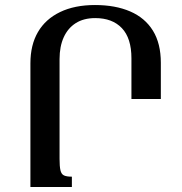

<svg xmlns="http://www.w3.org/2000/svg" viewBox="-20 -744 724 764"><path d="M358 -724Q439 -724 498 -698.5Q557 -673 588.5 -622Q620 -571 620 -494V-350H503V-512Q503 -592 465 -632Q427 -672 359 -672Q313 -672 281.5 -652Q250 -632 233.5 -595.5Q217 -559 217 -509V-112Q217 -82 220.5 -66.5Q224 -51 234.5 -46Q245 -41 266 -41V0H101V-492Q101 -565 131 -616.5Q161 -668 219 -696Q277 -724 358 -724Z"/></svg>

Font: Noto Serif Armenian Medium
Style: Regular
Weight: 500
Version: Version 2.007